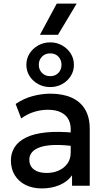

<svg xmlns="http://www.w3.org/2000/svg" viewBox="-20 -1039 592 1074"><path d="M214 15Q162.5 15 123.5 -4.2Q84.5 -23.5 62.8 -58.8Q41 -94 41 -142Q41 -182.5 61.5 -215.2Q82 -248 125.2 -269.5Q168.5 -291 236.5 -298.2Q304.5 -305.5 400 -296L402 -220Q334 -229.5 285 -228Q236 -226.5 204.8 -215.8Q173.5 -205 158.8 -187.2Q144 -169.5 144 -146.5Q144 -110.5 169.8 -91Q195.5 -71.5 240.5 -71.5Q279 -71.5 309.5 -85.5Q340 -99.5 357.8 -125Q375.5 -150.5 375.5 -185V-316.5Q375.5 -349.5 361.5 -373.8Q347.5 -398 319 -411.5Q290.5 -425 248 -425Q209 -425 171 -413.2Q133 -401.5 98.5 -376.5L67.5 -457.5Q114 -489 164.5 -502Q215 -515 261.5 -515Q330.5 -515 379.8 -493.2Q429 -471.5 455.5 -427.8Q482 -384 482 -317.5V0H383V-58.5Q358 -23 313.5 -4Q269 15 214 15ZM261 -552Q224 -552 193.8 -568.5Q163.5 -585 145.5 -613.2Q127.5 -641.5 127.5 -676.5Q127.5 -711.5 145.5 -739.8Q163.5 -768 193.8 -785Q224 -802 261 -802Q297.5 -802 327.5 -785Q357.5 -768 375.5 -739.8Q393.5 -711.5 393.5 -676.5Q393.5 -641.5 375.5 -613.2Q357.5 -585 327.5 -568.5Q297.5 -552 261 -552ZM261 -613Q289.5 -613 306.8 -631.2Q324 -649.5 324 -676.5Q324 -703.5 306.8 -722Q289.5 -740.5 261 -740.5Q232.5 -740.5 214.8 -722Q197 -703.5 197 -676.5Q197 -649.5 214.8 -631.2Q232.5 -613 261 -613ZM203.5 -844.5 297.5 -1019H409L304.5 -844.5Z"/></svg>

Font: Geologica Cursive
Style: Regular
Weight: 400
Designer: Sindre Bremnes, Frode Helland
Foundry: Monokrom Skriftforlag AS
Version: Version 1.010;gftools[0.9.28]